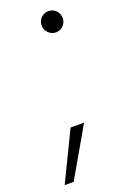

<svg xmlns="http://www.w3.org/2000/svg" viewBox="-174 -557 469 722"><g transform="rotate(-20 60.5 -196.0)"><path d="M120 -429Q103 -429 90.5 -441.5Q78 -454 78 -472Q78 -490 90.5 -502Q103 -514 120 -514Q138 -514 150 -501.5Q162 -489 162 -471Q162 -454 150 -441.5Q138 -429 120 -429ZM-46 122 49 -74H103L-10 122Z"/></g></svg>

Font: DM Sans 17pt ExtraLight
Style: Italic
Weight: 250
Italic angle: -10°
Version: Version 4.004;gftools[0.9.30]